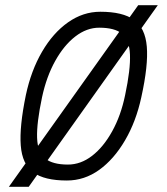

<svg xmlns="http://www.w3.org/2000/svg" viewBox="-20 -677 640 735"><path d="M90 38H14L509 -657H584ZM236 14Q150 14 107.5 -17Q65 -48 59.5 -120Q54 -192 79 -313Q99 -407 141 -479Q183 -551 240.5 -591.5Q298 -632 364 -632Q450 -632 493 -601Q536 -570 542 -498.5Q548 -427 521 -305Q501 -212 458.5 -139.5Q416 -67 359.5 -26.5Q303 14 236 14ZM240 -47Q289 -47 332.5 -80.5Q376 -114 409.5 -174.5Q443 -235 459 -313Q480 -412 477.5 -468.5Q475 -525 447 -548Q419 -571 360 -571Q312 -571 268.5 -537.5Q225 -504 191.5 -444Q158 -384 141 -305Q120 -206 122 -149.5Q124 -93 153 -70Q182 -47 240 -47Z"/></svg>

Font: Victor Mono Thin Light
Style: Italic
Weight: 300
Italic angle: -12°
Monospace: yes
Version: Version 1.561;gftools[0.9.30]